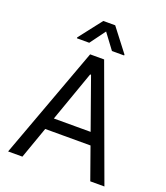

<svg xmlns="http://www.w3.org/2000/svg" viewBox="-167 -1059 1010 1171"><g transform="rotate(20 338.0 -473.0)"><path d="M118.2 0H25.4L293 -727.5H383.8L650.4 0H558.6L340.8 -612.3H335ZM152.3 -284.2H524.4V-206.1H152.3ZM411.1 -792 336.9 -891.6 263.7 -792H183.6V-797.9L298.8 -946.3H376L490.2 -797.9V-792Z"/></g></svg>

Font: Inter V
Style: Weight 400 Optical size 14.0
Weight: 400
Designer: Rasmus Andersson
Foundry: rsms
Version: Version 4.000;git-4fc901f